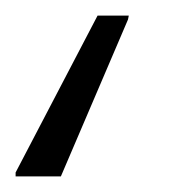

<svg xmlns="http://www.w3.org/2000/svg" viewBox="-114 -36 236 246"><path d="M-94 190V185L11 -16H51L50 -11L-36 190Z"/></svg>

Font: Saira UltraCondensed
Style: Italic
Weight: 400
Width: 1
Italic angle: -12°
Designer: Hector Gatti with collaboration of the Omnibus-Type team
Foundry: Omnibus-Type
Version: Version 1.101